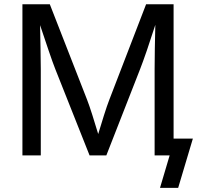

<svg xmlns="http://www.w3.org/2000/svg" viewBox="-20 -748 948 924"><path d="M87.9 0V-727.5H219.7L398.9 -268.6Q409.2 -242.2 424.3 -194.8Q439.5 -147.5 452.6 -103Q465.3 -146 480.5 -193.6Q495.6 -241.2 506.3 -268.6L683.1 -727.5H815.4V0H724.1V-415.5Q724.1 -455.6 725.1 -513.7Q726.1 -571.8 727.5 -628.4Q707.5 -565.9 687.3 -506.8Q667 -447.8 654.3 -415.5L491.7 0H411.1L246.1 -415.5Q233.9 -446.3 214.1 -504.6Q194.3 -563 172.9 -627Q173.8 -575.2 175 -516.4Q176.3 -457.5 176.3 -415.5V0ZM750 156.2 796.4 0H764.6V-81.1H908.2L837.4 156.2Z"/></svg>

Font: Inter
Style: Regular
Weight: 400
Designer: Rasmus Andersson
Foundry: rsms
Version: Version 4.001;git-9221beed3